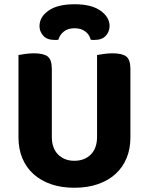

<svg xmlns="http://www.w3.org/2000/svg" viewBox="-20 -867 701 904"><path d="M330 17Q268 17 219.5 0Q171 -17 137 -48Q103 -79 85 -122.5Q67 -166 67 -220V-608Q78 -610 98.5 -613Q119 -616 140 -616Q185 -616 204.5 -601Q224 -586 224 -542V-223Q224 -169 253.5 -139.5Q283 -110 330 -110Q378 -110 407.5 -139.5Q437 -169 437 -223V-608Q448 -610 468.5 -613Q489 -616 510 -616Q555 -616 574.5 -601Q594 -586 594 -542V-220Q594 -166 576 -122.5Q558 -79 524 -48Q490 -17 441 0Q392 17 330 17ZM331 -734Q300 -734 280.5 -718.5Q261 -703 255 -680Q250 -679 246 -679Q242 -679 237 -679Q201 -679 183.5 -699Q166 -719 166 -744Q166 -787 208.5 -817Q251 -847 331 -847Q411 -847 453.5 -816.5Q496 -786 496 -744Q496 -719 478.5 -699Q461 -679 425 -679Q420 -679 416 -679Q412 -679 407 -680Q402 -703 382 -718.5Q362 -734 331 -734Z"/></svg>

Font: Baloo Bhai 2
Style: Bold
Weight: 700
Designer: Supriya Tembe, Noopur Datye and Ek Type
Foundry: Ek Type
Version: Version 1.640;PS 1.000;hotconv 16.6.51;makeotf.lib2.5.65220;